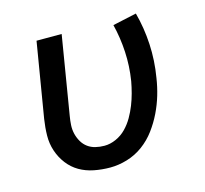

<svg xmlns="http://www.w3.org/2000/svg" viewBox="-83 -615 766 716"><g transform="rotate(-15 300.0 -257.0)"><path d="M259 8Q227 8 196.5 2Q166 -4 141 -18.5Q116 -33 98 -56.5Q80 -80 70.5 -108.5Q61 -137 61.5 -168Q62 -199 67 -231L115 -520H212L162 -217Q159 -200 158 -182.5Q157 -165 161 -148.5Q165 -132 173.5 -117.5Q182 -103 195 -93.5Q208 -84 224.5 -80Q241 -76 259 -76Q281 -76 303.5 -86Q326 -96 343 -113.5Q360 -131 372 -152Q384 -173 392.5 -194.5Q401 -216 407 -238.5Q413 -261 417 -283Q426 -339 423 -394.5Q420 -450 407 -502L499 -522Q515 -463 518.5 -399Q522 -335 511 -270Q506 -237 496.5 -205Q487 -173 472 -142Q457 -111 436 -82.5Q415 -54 386.5 -33Q358 -12 324.5 -2Q291 8 259 8Z"/></g></svg>

Font: Iosevka Medium Extended
Style: Italic
Weight: 500
Width: 7
Italic angle: -9°
Monospace: yes
Designer: Belleve Invis
Foundry: Belleve Invis
Version: Version 32.5.0; ttfautohint (v1.8.4)